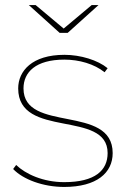

<svg xmlns="http://www.w3.org/2000/svg" viewBox="-20 -737 503 760"><path d="M234 3C363 3 426 -53 426 -131C426 -326 73 -209 73 -387C73 -451 121 -501 235 -501C293 -501 353 -484 394 -451L406 -467C367 -499 299 -520 235 -520C107 -520 52 -456 52 -387C52 -186 406 -304 406 -131C406 -63 357 -16 234 -16C151 -16 81 -48 44 -84L32 -68C71 -27 150 3 234 3ZM370 -717H343L232 -624L121 -717H94L216 -607H248Z"/></svg>

Font: Montserrat-Alt1 Thin
Style: Regular
Weight: 100
Designer: Differentunic
Foundry: Differentunic
Version: Version 7.222